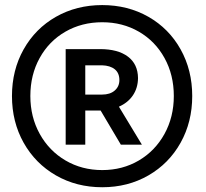

<svg xmlns="http://www.w3.org/2000/svg" viewBox="-20 -748 831 775"><path d="M245.1 -549.8H383.8Q456.1 -549.8 496.3 -519.5Q536.6 -489.3 537.1 -432.6Q536.6 -393.1 516.6 -363.3Q496.6 -333.5 460 -317.4L552.7 -164.1H467.8L386.2 -301.8H377.9H324.2V-164.1H245.1ZM28.3 -360.4Q28.3 -464.8 75.4 -548.8Q122.6 -632.8 205.8 -680.2Q289.1 -727.5 392.6 -727.5Q496.1 -727.5 579.1 -680.2Q662.1 -632.8 709 -548.8Q755.9 -464.8 755.9 -360.4Q755.9 -255.9 709 -171.9Q662.1 -87.9 579.1 -40Q496.1 7.8 392.6 7.8Q289.1 7.8 205.8 -40Q122.6 -87.9 75.4 -171.9Q28.3 -255.9 28.3 -360.4ZM681.6 -360.4Q681.6 -445.8 644 -513.9Q606.4 -582 540.5 -620.1Q474.6 -658.2 392.6 -658.2Q310.1 -658.2 243.9 -620.1Q177.7 -582 140.1 -513.9Q102.5 -445.8 102.5 -360.4Q102.5 -275.9 140.4 -207.5Q178.2 -139.2 244.4 -100.3Q310.5 -61.5 392.6 -61.5Q474.6 -61.5 540.5 -100.3Q606.4 -139.2 644 -207.5Q681.6 -275.9 681.6 -360.4ZM391.6 -366.2Q424.3 -366.2 443.1 -382.6Q461.9 -398.9 461.9 -424.8Q461.9 -453.1 443.4 -468.3Q424.8 -483.4 391.6 -484.4H324.2V-366.2Z"/></svg>

Font: Reddit Sans Vanilla SemiBold
Style: Regular
Weight: 600
Designer: Stephen Hutchings
Foundry: Reddit
Version: Version 1.013